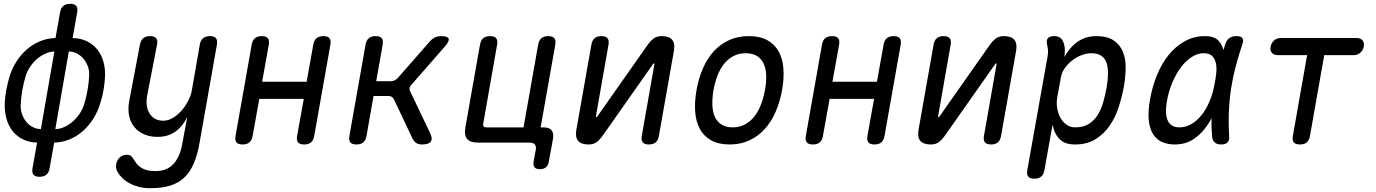

<svg xmlns="http://www.w3.org/2000/svg" viewBox="-20 -750 7240 1010"><path d="M241 135Q237 158 224 169Q211 180 188 180Q165 180 156 169Q147 158 151 135L175 0Q133 -1 100.5 -17Q68 -33 46 -61Q24 -89 13.5 -127.5Q3 -166 5 -212Q7 -244 13 -276Q19 -308 28 -340Q41 -386 65 -424Q89 -462 120.5 -489.5Q152 -517 190.5 -533Q229 -549 272 -550L296 -685Q300 -708 313 -719Q326 -730 349 -730Q372 -730 381 -719Q390 -708 386 -685L362 -550Q404 -549 437 -533Q470 -517 492 -489.5Q514 -462 524.5 -424Q535 -386 532 -340Q530 -308 524.5 -276Q519 -244 509 -212Q496 -166 472 -127.5Q448 -89 416.5 -61Q385 -33 346.5 -17Q308 -1 265 0ZM195 -71 266 -479Q244 -479 220 -468.5Q196 -458 175.5 -440.5Q155 -423 139 -399.5Q123 -376 115 -350Q104 -313 97.5 -276Q91 -239 89 -202Q87 -176 95 -152Q103 -128 117.5 -110Q132 -92 152.5 -81.5Q173 -71 195 -71ZM342 -479 271 -71Q294 -71 317.5 -81.5Q341 -92 362 -110Q383 -128 399 -152Q415 -176 423 -202Q434 -239 440.5 -276Q447 -313 449 -350Q451 -376 442.5 -399.5Q434 -423 419.5 -440.5Q405 -458 385 -468.5Q365 -479 342 -479Z M940 0 965 -134Q942 -86 903 -58Q864 -30 809 -30Q769 -30 738 -43.5Q707 -57 686.5 -82Q666 -107 659 -142Q652 -177 660 -220L716 -515Q721 -538 733.5 -549Q746 -560 769 -560Q792 -560 801.5 -549Q811 -538 806 -515L754 -246Q749 -220 752 -196.5Q755 -173 765.5 -155Q776 -137 794 -126Q812 -115 839 -115Q866 -115 891.5 -131Q917 -147 937 -170.5Q957 -194 971 -222Q985 -250 989 -274L1031 -515Q1035 -538 1048 -549Q1061 -560 1084 -560Q1107 -560 1116 -549Q1125 -538 1121 -515L1030 0Q1019 64 999.5 109.5Q980 155 949.5 184Q919 213 875 226.5Q831 240 770 240Q736 240 708.5 232.5Q681 225 659.5 213Q638 201 622.5 185.5Q607 170 598 154Q593 145 591 134.5Q589 124 591 115Q592 105 597 95.5Q602 86 609 79Q616 72 626 68Q636 64 648 64Q659 64 666.5 68.5Q674 73 679 82Q687 95 696 107.5Q705 120 718.5 129.5Q732 139 751 144.5Q770 150 798 150Q824 150 846.5 142.5Q869 135 887.5 117.5Q906 100 919.5 71.5Q933 43 940 0Z M1256 10Q1233 10 1224 -1Q1215 -12 1219 -35L1304 -515Q1308 -538 1321 -549Q1334 -560 1357 -560Q1380 -560 1389 -549Q1398 -538 1394 -515L1359 -320H1593L1628 -515Q1632 -538 1645 -549Q1658 -560 1681 -560Q1704 -560 1713 -549Q1722 -538 1718 -515L1633 -35Q1629 -12 1616 -1Q1603 10 1580 10Q1557 10 1548 -1Q1539 -12 1543 -35L1578 -230H1344L1309 -35Q1305 -12 1292 -1Q1279 10 1256 10Z M1855 10Q1832 10 1823 -1Q1814 -12 1818 -35L1903 -515Q1907 -538 1920 -549Q1933 -560 1956 -560Q1979 -560 1988 -549Q1997 -538 1993 -515L1959 -323H2037Q2047 -323 2055.5 -327Q2064 -331 2072 -339L2241 -532Q2253 -546 2268 -553Q2283 -560 2300 -560Q2335 -560 2340 -546.5Q2345 -533 2319 -504L2144 -304Q2136 -296 2134.5 -287.5Q2133 -279 2137 -271L2243 -49Q2257 -20 2246 -5Q2235 10 2200 10Q2183 10 2171 3Q2159 -4 2151 -19L2052 -228Q2048 -236 2041 -240.5Q2034 -245 2024 -245H1945L1908 -35Q1904 -12 1891 -1Q1878 10 1855 10Z M2867 100Q2864 120 2852 130Q2840 140 2820 140Q2800 140 2792 130Q2784 120 2787 100L2798 40Q2802 20 2793.5 10Q2785 0 2765 0H2494Q2453 0 2437 -19.5Q2421 -39 2428 -80L2505 -515Q2509 -538 2522 -549Q2535 -560 2558 -560Q2581 -560 2590 -549Q2599 -538 2595 -515L2522 -100Q2520 -90 2524 -85Q2528 -80 2538 -80H2734L2811 -515Q2815 -538 2828 -549Q2841 -560 2864 -560Q2887 -560 2896 -549Q2905 -538 2901 -515L2824 -80H2839Q2869 -80 2881.5 -65Q2894 -50 2889 -20Z M3012 -68 3091 -515Q3095 -538 3108 -549Q3121 -560 3144 -560Q3166 -560 3175.5 -549Q3185 -538 3181 -515L3115 -140Q3114 -137 3114.5 -135.5Q3115 -134 3118 -134Q3120 -134 3121 -136L3124 -140L3384 -510Q3400 -533 3417 -546.5Q3434 -560 3461 -560Q3500 -560 3516 -540.5Q3532 -521 3525 -482L3446 -35Q3442 -12 3429 -1Q3416 10 3393 10Q3371 10 3361.5 -1Q3352 -12 3356 -35L3422 -410Q3423 -413 3422.5 -414.5Q3422 -416 3419 -416Q3417 -416 3416 -415L3413 -410L3153 -40Q3137 -17 3120 -3.5Q3103 10 3076 10Q3037 10 3021 -9.5Q3005 -29 3012 -68Z M3818 10Q3760 10 3721.5 -11.5Q3683 -33 3662 -71Q3641 -109 3637 -161.5Q3633 -214 3644 -276Q3655 -338 3677.5 -390Q3700 -442 3734 -479.5Q3768 -517 3814.5 -538.5Q3861 -560 3919 -560Q3978 -560 4016.5 -538.5Q4055 -517 4076 -479.5Q4097 -442 4101 -390Q4105 -338 4094 -276Q4083 -214 4060 -161.5Q4037 -109 4002.5 -71Q3968 -33 3922 -11.5Q3876 10 3818 10ZM3834 -80Q3869 -80 3897 -94.5Q3925 -109 3946 -134.5Q3967 -160 3981.5 -196.5Q3996 -233 4004 -276Q4012 -319 4010.5 -354.5Q4009 -390 3997 -415.5Q3985 -441 3962 -455.5Q3939 -470 3903 -470Q3867 -470 3839 -455.5Q3811 -441 3790 -415.5Q3769 -390 3755 -354Q3741 -318 3733 -275Q3726 -232 3727.5 -196Q3729 -160 3741 -134.5Q3753 -109 3776 -94.5Q3799 -80 3834 -80Z M4256 10Q4233 10 4224 -1Q4215 -12 4219 -35L4304 -515Q4308 -538 4321 -549Q4334 -560 4357 -560Q4380 -560 4389 -549Q4398 -538 4394 -515L4359 -320H4593L4628 -515Q4632 -538 4645 -549Q4658 -560 4681 -560Q4704 -560 4713 -549Q4722 -538 4718 -515L4633 -35Q4629 -12 4616 -1Q4603 10 4580 10Q4557 10 4548 -1Q4539 -12 4543 -35L4578 -230H4344L4309 -35Q4305 -12 4292 -1Q4279 10 4256 10Z M4812 -68 4891 -515Q4895 -538 4908 -549Q4921 -560 4944 -560Q4966 -560 4975.5 -549Q4985 -538 4981 -515L4915 -140Q4914 -137 4914.5 -135.5Q4915 -134 4918 -134Q4920 -134 4921 -136L4924 -140L5184 -510Q5200 -533 5217 -546.5Q5234 -560 5261 -560Q5300 -560 5316 -540.5Q5332 -521 5325 -482L5246 -35Q5242 -12 5229 -1Q5216 10 5193 10Q5171 10 5161.5 -1Q5152 -12 5156 -35L5222 -410Q5223 -413 5222.5 -414.5Q5222 -416 5219 -416Q5217 -416 5216 -415L5213 -410L4953 -40Q4937 -17 4920 -3.5Q4903 10 4876 10Q4837 10 4821 -9.5Q4805 -29 4812 -68Z M5579 -450Q5593 -475 5610 -495Q5627 -515 5647.5 -529.5Q5668 -544 5692.5 -552Q5717 -560 5746 -560Q5807 -560 5840.5 -536Q5874 -512 5888.5 -473.5Q5903 -435 5901.5 -388Q5900 -341 5892 -294Q5882 -240 5864.5 -186Q5847 -132 5817 -88.5Q5787 -45 5742.5 -17.5Q5698 10 5635 10Q5580 10 5552.5 -19.5Q5525 -49 5517 -94L5474 145Q5470 168 5457 179Q5444 190 5421 190Q5398 190 5389 179Q5380 168 5384 145L5491 -455Q5494 -470 5493 -485Q5492 -500 5488 -515Q5483 -538 5492.5 -549Q5502 -560 5525 -560Q5548 -560 5560 -549Q5572 -538 5578 -515Q5582 -501 5581.5 -482.5Q5581 -464 5579 -450ZM5721 -470Q5694 -470 5667 -459Q5640 -448 5618 -430.5Q5596 -413 5580.5 -390.5Q5565 -368 5561 -344L5541 -234Q5537 -210 5541 -183Q5545 -156 5557 -133Q5569 -110 5589 -95Q5609 -80 5636 -80Q5679 -80 5707.5 -98Q5736 -116 5754.5 -145.5Q5773 -175 5783.5 -212.5Q5794 -250 5801 -288Q5808 -327 5808.5 -360.5Q5809 -394 5801 -418.5Q5793 -443 5773.5 -456.5Q5754 -470 5721 -470Z M6160 10Q6124 10 6095 -2Q6066 -14 6047.5 -41.5Q6029 -69 6023.5 -113.5Q6018 -158 6029 -224Q6041 -293 6066 -354.5Q6091 -416 6128 -461.5Q6165 -507 6213 -533.5Q6261 -560 6319 -560Q6367 -560 6390 -536Q6408 -516 6416 -487Q6420 -501 6425 -516Q6433 -541 6448 -550.5Q6463 -560 6484 -560Q6508 -560 6515.5 -549.5Q6523 -539 6515 -516Q6495 -457 6480 -399.5Q6465 -342 6456 -283.5Q6447 -225 6444.5 -163.5Q6442 -102 6446 -34Q6448 -12 6437.5 -1Q6427 10 6404 10Q6381 10 6369.5 -1Q6358 -12 6356 -34Q6352 -82 6353 -128Q6344 -110 6333 -94Q6303 -48 6260 -19Q6217 10 6160 10ZM6185 -80Q6216 -80 6245.5 -96.5Q6275 -113 6299.5 -143Q6324 -173 6342 -215Q6360 -257 6369 -308Q6374 -332 6377.5 -360.5Q6381 -389 6377 -413Q6373 -437 6358.5 -453.5Q6344 -470 6311 -470Q6280 -470 6249.5 -450.5Q6219 -431 6193 -397Q6167 -363 6147 -316Q6127 -269 6118 -215Q6107 -151 6123 -115.5Q6139 -80 6185 -80Z M6856 -460H6701Q6681 -460 6670.5 -472.5Q6660 -485 6664 -505Q6668 -525 6682.5 -537.5Q6697 -550 6717 -550H7117Q7137 -550 7147.5 -537.5Q7158 -525 7154 -505Q7150 -485 7135.5 -472.5Q7121 -460 7101 -460H6946L6871 -35Q6867 -12 6854 -1Q6841 10 6818 10Q6795 10 6786 -1Q6777 -12 6781 -35Z"/></svg>

Font: Maple Mono NL
Style: Italic
Weight: 400
Italic angle: -10°
Monospace: yes
Designer: subframe7536
Version: Version 7.000